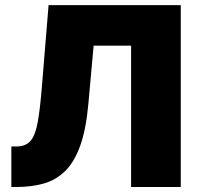

<svg xmlns="http://www.w3.org/2000/svg" viewBox="-20 -748 788 768"><path d="M25.4 0V-162.1H44.9Q83 -162.1 102.3 -184.6Q121.6 -207 131.1 -260.3Q140.6 -313.5 147.9 -405.3L174.3 -727.5H703.1V0H504.4V-565.4H354.5L333.5 -333Q324.2 -229.5 300.5 -164.3Q276.9 -99.1 240 -63.2Q203.1 -27.3 154.3 -13.7Q105.5 0 44.9 0Z"/></svg>

Font: Inter 18pt Black
Style: Regular
Weight: 900
Designer: Rasmus Andersson
Foundry: rsms
Version: Version 4.001;git-66647c0bb